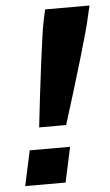

<svg xmlns="http://www.w3.org/2000/svg" viewBox="-51 -723 435 758"><g transform="rotate(-5 166.5 -344.0)"><path d="M146 -637 157 -688H333L321 -637Q314 -602 277 -477.5Q240 -353 200 -226H93Q107 -353 123 -477.5Q139 -602 146 -637ZM18 0 48 -139H208L178 0Z"/></g></svg>

Font: Saira Semi Condensed
Style: Bold Italic
Weight: 700
Width: 4
Italic angle: -12°
Designer: Hector Gatti with collaboration of the Omnibus-Type team
Foundry: Omnibus-Type
Version: Version 1.001; ttfautohint (v1.8)